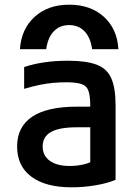

<svg xmlns="http://www.w3.org/2000/svg" viewBox="-20 -789 590 819"><path d="M275 -769Q366 -769 423 -717.5Q480 -666 485 -579H373Q366 -629 340.5 -655.5Q315 -682 275 -682Q235 -682 209.5 -655.5Q184 -629 177 -579H65Q71 -666 128 -717.5Q185 -769 275 -769ZM286 10Q174 10 113.5 -35.5Q53 -81 53 -164Q53 -248 117 -291Q181 -334 308 -334H416V-246H307Q233 -246 197.5 -226Q162 -206 162 -164Q162 -125 192.5 -103Q223 -81 278 -81Q309 -81 338 -88Q367 -95 388 -109L365 -50V-337Q365 -379 357.5 -401Q350 -423 327.5 -430.5Q305 -438 262 -438Q234 -438 206.5 -435.5Q179 -433 149.5 -427Q120 -421 83 -410V-503Q121 -516 168.5 -523Q216 -530 270 -530Q348 -530 392.5 -513Q437 -496 455 -454.5Q473 -413 473 -340V-22Q438 -7 387 1.5Q336 10 286 10Z"/></svg>

Font: M PLUS Code Latin SemiExpanded Medium
Style: Regular
Weight: 500
Width: 6
Designer: Coji Morishita
Foundry: UNDERFOREST DESIGN
Version: Version 1.002; ttfautohint (v1.8.3)